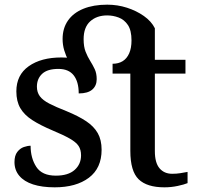

<svg xmlns="http://www.w3.org/2000/svg" viewBox="-20 -792 845 822"><path d="M684 10Q609 10 573.5 -24.5Q538 -59 538 -146V-477H462V-519Q487 -519 505 -530Q523 -541 533 -563.5Q543 -586 543 -619Q543 -662 527.5 -685Q512 -708 488 -717Q464 -726 439 -726Q394 -726 366 -700.5Q338 -675 338 -624Q338 -592 346.5 -570.5Q355 -549 366 -531.5Q377 -514 385.5 -496Q394 -478 394 -453H321Q310 -470 297.5 -490Q285 -510 273.5 -531.5Q262 -553 255 -576.5Q248 -600 248 -625Q248 -671 271 -704Q294 -737 337 -754.5Q380 -772 439 -772Q483 -772 523.5 -759Q564 -746 596 -723.5Q628 -701 643 -671V-536H774V-477H643V-145Q643 -95 663 -71.5Q683 -48 717 -48Q736 -48 751.5 -50.5Q767 -53 783 -56V-8Q769 -2 741 4Q713 10 684 10ZM214 10Q160 10 121.5 -2.5Q83 -15 62.5 -39.5Q42 -64 42 -98Q42 -126 54 -141.5Q66 -157 82 -162.5Q98 -168 111 -168Q111 -115 135.5 -77.5Q160 -40 219 -40Q272 -40 299.5 -64.5Q327 -89 327 -127Q327 -151 316.5 -167Q306 -183 279 -198.5Q252 -214 204 -234Q152 -256 118 -278Q84 -300 67 -329Q50 -358 50 -401Q50 -471 103 -508.5Q156 -546 243 -546Q294 -546 327.5 -533Q361 -520 377.5 -499Q394 -478 394 -453Q394 -425 375 -408.5Q356 -392 317 -392Q317 -442 295.5 -469.5Q274 -497 230 -497Q183 -497 160.5 -476Q138 -455 138 -421Q138 -397 150.5 -380Q163 -363 191 -348.5Q219 -334 265 -316Q316 -295 349 -273Q382 -251 398.5 -222Q415 -193 415 -151Q415 -72 360.5 -31Q306 10 214 10Z"/></svg>

Font: ET Text
Style: Regular
Weight: 470
Designer: Monotype Design Team
Foundry: Monotype Imaging Inc.
Version: Version 2.009